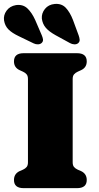

<svg xmlns="http://www.w3.org/2000/svg" viewBox="-30 -976 512 996"><path d="M347 -134Q347 -118 354 -109.8Q361 -101.5 373 -96L390.5 -88.5Q420 -74.5 420 -42.5Q420 0 369.5 0H92.5Q42.5 0 42.5 -42.5Q42.5 -74.5 72 -88.5L89.5 -96Q101.5 -101.5 108.2 -109.8Q115 -118 115 -134V-566Q115 -582 108.2 -590.2Q101.5 -598.5 89.5 -604L72 -612Q42.5 -625.5 42.5 -657.5Q42.5 -700 92.5 -700H369.5Q420 -700 420 -657.5Q420 -625.5 390.5 -612L373 -604Q361 -598.5 354 -590.2Q347 -582 347 -566ZM348.5 -872.5 378 -792.5Q382.5 -780 383.2 -770Q384 -760 376 -752.5Q368 -745.5 355.8 -746Q343.5 -746.5 333 -752.5L259 -793Q224.5 -812 207.5 -832Q190.5 -852 187 -880Q185 -907 203.2 -929.8Q221.5 -952.5 254 -955.5Q290 -958.5 311.8 -935Q333.5 -911.5 348.5 -872.5ZM152.5 -872.5 186.5 -793.5Q191.5 -782 193 -772Q194.5 -762 187 -754Q179.5 -746.5 167.5 -746Q155.5 -745.5 144.5 -751L68 -788Q32 -805 13.8 -823.5Q-4.5 -842 -9 -870Q-13 -897 4 -920.5Q21 -944 52.5 -949.5Q88.5 -954.5 111.8 -932.8Q135 -911 152.5 -872.5Z"/></svg>

Font: Fraunces 9pt Soft Black
Style: Regular
Weight: 900
Version: Version 1.000;[b76b70a41]